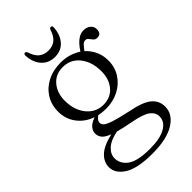

<svg xmlns="http://www.w3.org/2000/svg" viewBox="-271 -741 1080 1080"><g transform="rotate(-45 269.0 -201.5)"><path d="M338 -8.5Q430 9 466 39Q502 69 502 116Q502 176.5 440.2 214.8Q378.5 253 264 253Q147 253 91.8 218.5Q36.5 184 36.5 133Q36.5 93.5 68.8 61.8Q101 30 177 12Q141 -2 128.2 -18.5Q115.5 -35 115.5 -56.5Q115.5 -73.5 129 -91.2Q142.5 -109 178.5 -122.5Q122.5 -142 89 -186.5Q55.5 -231 55.5 -289.5Q55.5 -344 81.8 -385.8Q108 -427.5 154.2 -451.2Q200.5 -475 261 -475Q296.5 -475 327.2 -465.5Q358 -456 383 -439.5L386.5 -444.5Q407.5 -476.5 430.8 -494.5Q454 -512.5 481 -512.5Q505 -512.5 521.5 -498.8Q538 -485 538 -464.5Q538 -427 507 -427Q491 -427 482.5 -436.8Q474 -446.5 467 -456.2Q460 -466 449 -466Q435.5 -466 425 -455Q414.5 -444 401 -425.5Q428.5 -401 444 -367.2Q459.5 -333.5 459.5 -294Q459.5 -240 432.8 -198.5Q406 -157 360.2 -133.5Q314.5 -110 257 -110Q228.5 -110 202 -116Q176 -99 176 -79.5Q176 -66.5 188.8 -56Q201.5 -45.5 236.5 -34.2Q271.5 -23 338 -8.5ZM250 -448.5Q193.5 -448.5 159.2 -407.8Q125 -367 125.5 -304.5Q126.5 -229.5 165.5 -182.8Q204.5 -136 265 -136Q322 -136.5 355.8 -176.8Q389.5 -217 389 -281Q388 -355 350 -402Q312 -449 250 -448.5ZM94.5 120.5Q94.5 165.5 135.5 194.8Q176.5 224 274.5 224Q354.5 224 397.5 199.2Q440.5 174.5 440.5 132.5Q440.5 102 412 80.5Q383.5 59 302.5 44Q246.5 33.5 210.5 23.5Q153 34.5 123.8 61Q94.5 87.5 94.5 120.5ZM261 -570.5Q294 -570.5 316.2 -588.2Q338.5 -606 351 -646Q355.5 -656 363 -656Q375 -656 373.5 -641Q370 -585.5 340 -552.2Q310 -519 261 -519Q212.5 -519 182 -552.2Q151.5 -585.5 148.5 -641Q147.5 -656 158.5 -656Q166.5 -656 170.5 -646Q183 -606 205.5 -588.2Q228 -570.5 261 -570.5Z"/></g></svg>

Font: Fraunces 9pt S000 Light
Style: Regular
Weight: 300
Version: Version 1.000; ttfautohint (v1.8.3)